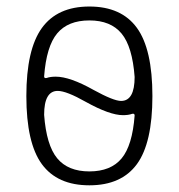

<svg xmlns="http://www.w3.org/2000/svg" viewBox="-20 -550 540 580"><path d="M154.3 -275.4Q113.3 -275.4 113.3 -203.1Q120.1 -111.3 152.8 -71.8Q185.5 -32.2 250 -32.2Q314.5 -32.2 347.2 -71.3Q379.9 -110.4 386.7 -201.2Q386.7 -208 378.9 -206.1Q368.2 -202.1 351.6 -202.1Q311.5 -202.1 239.3 -242.2Q180.7 -275.4 154.3 -275.4ZM113.3 -319.3Q113.3 -312.5 121.1 -314.5Q131.8 -318.4 148.4 -318.4Q191.4 -318.4 262.7 -278.3Q323.2 -245.1 345.7 -245.1Q386.7 -245.1 386.7 -317.4Q379.9 -409.2 347.2 -448.7Q314.5 -488.3 250 -488.3Q185.5 -488.3 152.8 -449.2Q120.1 -410.2 113.3 -319.3ZM59.6 -259.8Q59.6 -400.4 106.4 -465.3Q153.3 -530.3 250 -530.3Q346.7 -530.3 393.6 -465.8Q440.4 -401.4 440.4 -259.8Q440.4 -118.2 393.6 -54.2Q346.7 9.8 250 9.8Q153.3 9.8 106.4 -54.2Q59.6 -118.2 59.6 -259.8Z"/></svg>

Font: Rounded-X Mgen+ 1mn light
Style: Regular
Weight: 200
Designer: [Source Han Sans]
Ryoko NISHIZUKA  (kana & ideographs); Paul D. Hunt (Latin, Greek & Cyrillic); Wenlong ZHANG  (bopomofo
Version: Version 1.059.20150602